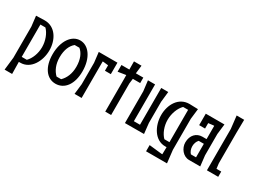

<svg xmlns="http://www.w3.org/2000/svg" viewBox="-65 -1662 3502 2654"><g transform="rotate(30 1686.0 -334.5)"><path d="M182 -674 46 -670 65 -506V-10L42 193H162L159 2H182C348 3 446 -174 446 -347C446 -511 356 -674 183 -674ZM159 -78V-594H239C297 -537 336 -435 336 -334C336 -234 298 -135 240 -78Z M510 -324C510 -119 606 12 748 11C891 10 987 -119 987 -324C987 -536 884 -680 748 -680C613 -680 510 -536 510 -324ZM615 -336C615 -456 653 -539 711 -586H786C844 -539 882 -456 882 -336C882 -225 844 -140 785 -83H712C653 -140 615 -225 615 -336Z M1345 -670H1047L1066 -507V-166L1047 0H1160V-583H1173L1251 -574V-487H1345Z M1654 -800H1534L1535 -670H1409V-563L1536 -583L1537 -520V0H1631V-504L1641 -583H1758V-670H1639Z M2156 -670H2044V-83H1946V-670H1832L1852 -506V1L2156 0L2138 -166V-504Z M2611 -10V-506L2630 -670L2494 -674H2493C2320 -674 2230 -511 2230 -347C2230 -174 2328 3 2494 2H2517L2515 116H2499L2300 94V193H2634ZM2436 -78C2378 -135 2340 -234 2340 -334C2340 -435 2379 -537 2437 -594H2517V-78Z M3053 -670H2755V-487H2849V-574L2927 -583H2940V-371H2873C2781 -371 2708 -302 2708 -185C2708 -92 2781 0 2873 0H3053L3034 -166V-507ZM2858 -80C2834 -105 2818 -144 2818 -188C2818 -232 2834 -271 2858 -296H2940V-80Z M3254 -166V-660L3257 -862H3137L3160 -660V0H3340V-84H3264Z"/></g></svg>

Font: BackOut Medium
Style: Regular
Weight: 500
Designer: Frank Adebiaye
Foundry: Velvetyne Type Foundry
Version: Version 2.000;hotconv 1.0.109;makeotfexe 2.5.65596